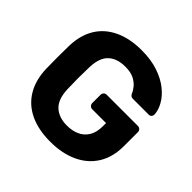

<svg xmlns="http://www.w3.org/2000/svg" viewBox="-179 -884 1068 1068"><g transform="rotate(45 355.0 -350.0)"><path d="M355 10Q261 10 194.5 -21.5Q128 -53 91.5 -113.5Q55 -174 52 -260Q51 -303 51 -352Q51 -401 52 -445Q55 -529 91.5 -588Q128 -647 195.5 -678.5Q263 -710 355 -710Q429 -710 485 -691Q541 -672 579 -641.5Q617 -611 637 -575Q657 -539 658 -506Q658 -497 652 -490.5Q646 -484 636 -484H512Q502 -484 496.5 -488Q491 -492 487 -500Q480 -518 464.5 -536.5Q449 -555 423 -568Q397 -581 355 -581Q292 -581 255.5 -548Q219 -515 216 -440Q213 -354 216 -265Q219 -187 256.5 -153Q294 -119 357 -119Q398 -119 430.5 -133.5Q463 -148 482 -179Q501 -210 501 -258V-283H392Q382 -283 375 -290.5Q368 -298 368 -308V-372Q368 -383 375 -390Q382 -397 392 -397H637Q648 -397 655 -390Q662 -383 662 -372V-263Q662 -177 624.5 -116Q587 -55 517.5 -22.5Q448 10 355 10Z"/></g></svg>

Font: Rubik SemiBold
Style: Regular
Weight: 600
Designer: Hubert and Fischer
Foundry: Hubert and Fischer
Version: Version 2.300;gftools[0.9.30]